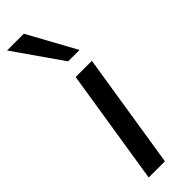

<svg xmlns="http://www.w3.org/2000/svg" viewBox="-265 -758 762 762"><g transform="rotate(-45 115.5 -377.0)"><path d="M35 0 112 -487H203L126 0ZM135 -552 -6 -754H88L199 -552Z"/></g></svg>

Font: Nunito Sans 12pt ExtraLight 12pt Medium
Style: Italic
Weight: 500
Italic angle: -9°
Version: Version 3.101;gftools[0.9.27]